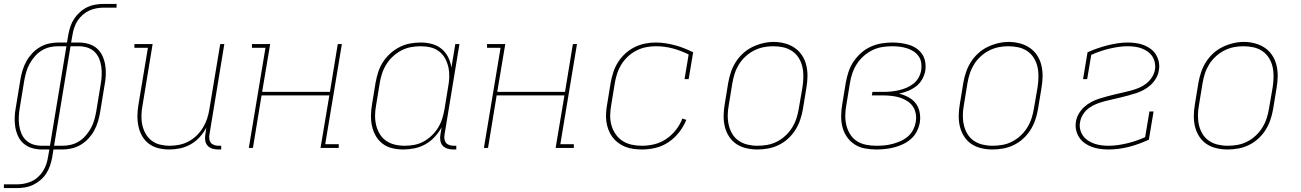

<svg xmlns="http://www.w3.org/2000/svg" viewBox="-20 -755 6640 980"><path d="M0 205V186H66Q84 186 103 182.5Q122 179 140 171Q158 163 173 149.5Q188 136 199 119Q210 102 216 84Q222 66 225 47L232 8H194Q168 8 144 1Q120 -6 101.5 -21.5Q83 -37 72.5 -59.5Q62 -82 58 -106.5Q54 -131 55 -157Q56 -183 61 -208L84 -348Q88 -372 95 -395.5Q102 -419 114 -441Q126 -463 143.5 -482Q161 -501 183 -514Q205 -527 229 -532.5Q253 -538 277 -538H322L329 -580Q333 -601 340 -621.5Q347 -642 359.5 -660.5Q372 -679 389 -694Q406 -709 426 -718.5Q446 -728 467.5 -731.5Q489 -735 510 -735H575V-716H510Q491 -716 472 -712.5Q453 -709 435.5 -701Q418 -693 402.5 -679.5Q387 -666 376 -649Q365 -632 359 -614Q353 -596 350 -577L343 -538H381Q407 -538 431.5 -531Q456 -524 474 -508.5Q492 -493 502.5 -470.5Q513 -448 517 -423.5Q521 -399 520 -373Q519 -347 514 -322L491 -182Q487 -158 480 -134.5Q473 -111 461 -89Q449 -67 431.5 -48Q414 -29 392 -16Q370 -3 346 2.5Q322 8 298 8H253L246 50Q242 71 235 91.5Q228 112 216 130.5Q204 149 186.5 164Q169 179 149 188.5Q129 198 107.5 201.5Q86 205 66 205ZM194 -11H235L319 -519H277Q255 -519 233.5 -514Q212 -509 192.5 -497Q173 -485 157.5 -467Q142 -449 131 -429Q120 -409 114 -388Q108 -367 104 -345L81 -205Q77 -183 76 -160Q75 -137 78 -115Q81 -93 89.5 -73Q98 -53 113.5 -38.5Q129 -24 150 -17.5Q171 -11 194 -11ZM298 -11Q320 -11 341.5 -16Q363 -21 382.5 -33Q402 -45 417.5 -63Q433 -81 444 -101Q455 -121 461 -142Q467 -163 471 -185L494 -325Q498 -347 499 -370Q500 -393 497 -415Q494 -437 485.5 -457Q477 -477 461.5 -491.5Q446 -506 425 -512.5Q404 -519 381 -519H340L256 -11Z M845 8Q816 8 789 1.5Q762 -5 740.5 -21Q719 -37 705.5 -60.5Q692 -84 686.5 -111Q681 -138 681.5 -166.5Q682 -195 687 -223L735 -511H666V-530H759L708 -220Q703 -195 702 -169Q701 -143 706 -119Q711 -95 722.5 -74Q734 -53 753 -38Q772 -23 796.5 -17Q821 -11 846 -11Q870 -11 895 -16Q920 -21 942.5 -33Q965 -45 984 -63.5Q1003 -82 1016.5 -104.5Q1030 -127 1037.5 -150.5Q1045 -174 1049 -199L1104 -530H1125L1049 -68Q1047 -57 1048.5 -45.5Q1050 -34 1056.5 -26Q1063 -18 1074 -14.5Q1085 -11 1096 -11H1109V8H1093Q1078 8 1063.5 3.5Q1049 -1 1039.5 -11.5Q1030 -22 1027.5 -37.5Q1025 -53 1028 -68L1033 -104Q1020 -78 999.5 -55.5Q979 -33 953.5 -18.5Q928 -4 900 2Q872 8 845 8Z M1250 0 1335 -511H1266V-530H1359L1318 -286H1664L1704 -530H1725L1640 -19H1709V0H1616L1661 -268H1315L1271 0Z M2039 8Q2010 8 1982.5 1.5Q1955 -5 1933.5 -21Q1912 -37 1898.5 -60.5Q1885 -84 1879 -110.5Q1873 -137 1873.5 -166Q1874 -195 1879 -223L1897 -333Q1902 -360 1910.5 -387Q1919 -414 1934.5 -438Q1950 -462 1972 -482Q1994 -502 2020 -515Q2046 -528 2073 -533Q2100 -538 2128 -538Q2157 -538 2185 -530.5Q2213 -523 2234 -505.5Q2255 -488 2267.5 -463Q2280 -438 2284 -410L2304 -530H2325L2249 -68Q2247 -57 2248.5 -45.5Q2250 -34 2256.5 -26Q2263 -18 2274 -14.5Q2285 -11 2296 -11H2309V8H2293Q2278 8 2263.5 3.5Q2249 -1 2239.5 -11.5Q2230 -22 2227.5 -37.5Q2225 -53 2228 -68L2234 -105Q2219 -78 2198 -55.5Q2177 -33 2151 -18.5Q2125 -4 2096 2Q2067 8 2039 8ZM2045 -11Q2069 -11 2094 -15.5Q2119 -20 2142 -32.5Q2165 -45 2184 -63.5Q2203 -82 2216.5 -104Q2230 -126 2237.5 -150.5Q2245 -175 2249 -199L2267 -309Q2272 -334 2273 -360Q2274 -386 2269 -410Q2264 -434 2252.5 -455.5Q2241 -477 2222 -492Q2203 -507 2178.5 -513Q2154 -519 2128 -519Q2103 -519 2078 -514.5Q2053 -510 2029.5 -498Q2006 -486 1986 -467.5Q1966 -449 1952 -426.5Q1938 -404 1930 -379.5Q1922 -355 1918 -330L1900 -220Q1895 -194 1894.5 -168Q1894 -142 1899.5 -118Q1905 -94 1917.5 -72.5Q1930 -51 1950 -37Q1970 -23 1994.5 -17Q2019 -11 2045 -11Z M2450 0 2535 -511H2466V-530H2559L2518 -286H2864L2904 -530H2925L2840 -19H2909V0H2816L2861 -268H2515L2471 0Z M3257 8Q3235 8 3213 5Q3191 2 3171 -6Q3151 -14 3134.5 -26.5Q3118 -39 3105.5 -56Q3093 -73 3085.5 -93Q3078 -113 3075 -134.5Q3072 -156 3073.5 -178.5Q3075 -201 3079 -223L3097 -333Q3102 -360 3110.5 -386.5Q3119 -413 3134.5 -437.5Q3150 -462 3172 -482Q3194 -502 3219.5 -514.5Q3245 -527 3272 -532.5Q3299 -538 3327 -538Q3353 -538 3378 -534Q3403 -530 3427 -523.5Q3451 -517 3473.5 -508Q3496 -499 3518 -488L3495 -351H3474L3495 -477Q3457 -496 3415 -507.5Q3373 -519 3327 -519Q3302 -519 3277 -514Q3252 -509 3228.5 -497Q3205 -485 3185.5 -467Q3166 -449 3152 -426.5Q3138 -404 3130 -379.5Q3122 -355 3118 -330L3100 -220Q3095 -194 3094.5 -167Q3094 -140 3101 -115.5Q3108 -91 3122.5 -70Q3137 -49 3158 -35.5Q3179 -22 3204.5 -16.5Q3230 -11 3257 -11Q3289 -11 3321 -19Q3353 -27 3381 -46Q3409 -65 3430 -92Q3451 -119 3463 -150L3483 -143Q3469 -109 3446 -79.5Q3423 -50 3392.5 -29.5Q3362 -9 3327 -0.5Q3292 8 3257 8Z M3846 8Q3817 8 3789 1.5Q3761 -5 3738.5 -20Q3716 -35 3701 -58.5Q3686 -82 3679.5 -109Q3673 -136 3673.5 -165Q3674 -194 3679 -223L3697 -333Q3702 -361 3711 -387.5Q3720 -414 3735.5 -438.5Q3751 -463 3773 -483Q3795 -503 3821 -515.5Q3847 -528 3874.5 -534.5Q3902 -541 3929 -541Q3958 -541 3986 -533.5Q4014 -526 4036.5 -510.5Q4059 -495 4074 -472Q4089 -449 4095.5 -421.5Q4102 -394 4101.5 -365Q4101 -336 4096 -307L4078 -197Q4073 -169 4064 -142.5Q4055 -116 4039.5 -91.5Q4024 -67 4002 -47Q3980 -27 3954 -14.5Q3928 -2 3900.5 3Q3873 8 3846 8ZM3846 -11Q3871 -11 3896.5 -15.5Q3922 -20 3945.5 -32Q3969 -44 3989 -62.5Q4009 -81 4023 -103.5Q4037 -126 4045 -150.5Q4053 -175 4057 -200L4076 -310Q4080 -336 4080.5 -362.5Q4081 -389 4075.5 -413.5Q4070 -438 4057 -459Q4044 -480 4023.5 -494Q4003 -508 3978 -513.5Q3953 -519 3926 -519Q3901 -519 3876.5 -514Q3852 -509 3828.5 -497Q3805 -485 3785 -466.5Q3765 -448 3751.5 -426Q3738 -404 3730 -379.5Q3722 -355 3718 -330L3700 -220Q3695 -194 3694.5 -168Q3694 -142 3699.5 -117.5Q3705 -93 3717.5 -72Q3730 -51 3750 -37Q3770 -23 3795 -17Q3820 -11 3846 -11Z M4453 8Q4423 8 4394 2.5Q4365 -3 4342 -18Q4319 -33 4303 -56Q4287 -79 4280 -106.5Q4273 -134 4273.5 -164Q4274 -194 4279 -223L4297 -333Q4302 -361 4311 -388.5Q4320 -416 4336.5 -440.5Q4353 -465 4375.5 -485Q4398 -505 4425 -517Q4452 -529 4480 -533.5Q4508 -538 4535 -538Q4557 -538 4579 -535Q4601 -532 4621.5 -525.5Q4642 -519 4659 -507Q4676 -495 4687.5 -477.5Q4699 -460 4702.5 -438.5Q4706 -417 4703 -395Q4699 -372 4687 -350.5Q4675 -329 4656 -314.5Q4637 -300 4614.5 -291Q4592 -282 4569 -277Q4594 -271 4616.5 -259Q4639 -247 4654 -227.5Q4669 -208 4674 -182Q4679 -156 4675 -130Q4671 -107 4660 -85Q4649 -63 4630.5 -46.5Q4612 -30 4590 -19.5Q4568 -9 4545 -3Q4522 3 4499 5.5Q4476 8 4453 8ZM4453 -11Q4474 -11 4494.5 -13Q4515 -15 4536 -20.5Q4557 -26 4577 -35Q4597 -44 4614 -58.5Q4631 -73 4641 -93Q4651 -113 4654 -133Q4658 -154 4654 -175.5Q4650 -197 4638.5 -213Q4627 -229 4609.5 -240Q4592 -251 4572.5 -257Q4553 -263 4531.5 -265.5Q4510 -268 4488 -268H4430L4433 -286H4491Q4510 -286 4529.5 -288Q4549 -290 4568.5 -294.5Q4588 -299 4607 -307Q4626 -315 4642.5 -328Q4659 -341 4669 -359.5Q4679 -378 4682 -397Q4685 -416 4682 -435Q4679 -454 4668.5 -468.5Q4658 -483 4642.5 -493Q4627 -503 4609.5 -508.5Q4592 -514 4573 -516.5Q4554 -519 4535 -519Q4510 -519 4484 -515Q4458 -511 4434 -499.5Q4410 -488 4389 -469.5Q4368 -451 4353.5 -428.5Q4339 -406 4330.5 -381Q4322 -356 4318 -330L4300 -220Q4295 -194 4294.5 -167Q4294 -140 4300 -115.5Q4306 -91 4319.5 -69.5Q4333 -48 4354 -34.5Q4375 -21 4401 -16Q4427 -11 4453 -11Z M5046 8Q5017 8 4989 1.5Q4961 -5 4938.5 -20Q4916 -35 4901 -58.5Q4886 -82 4879.5 -109Q4873 -136 4873.5 -165Q4874 -194 4879 -223L4897 -333Q4902 -361 4911 -387.5Q4920 -414 4935.5 -438.5Q4951 -463 4973 -483Q4995 -503 5021 -515.5Q5047 -528 5074.5 -534.5Q5102 -541 5129 -541Q5158 -541 5186 -533.5Q5214 -526 5236.5 -510.5Q5259 -495 5274 -472Q5289 -449 5295.5 -421.5Q5302 -394 5301.5 -365Q5301 -336 5296 -307L5278 -197Q5273 -169 5264 -142.5Q5255 -116 5239.5 -91.5Q5224 -67 5202 -47Q5180 -27 5154 -14.5Q5128 -2 5100.5 3Q5073 8 5046 8ZM5046 -11Q5071 -11 5096.5 -15.5Q5122 -20 5145.5 -32Q5169 -44 5189 -62.5Q5209 -81 5223 -103.5Q5237 -126 5245 -150.5Q5253 -175 5257 -200L5276 -310Q5280 -336 5280.5 -362.5Q5281 -389 5275.5 -413.5Q5270 -438 5257 -459Q5244 -480 5223.5 -494Q5203 -508 5178 -513.5Q5153 -519 5126 -519Q5101 -519 5076.5 -514Q5052 -509 5028.5 -497Q5005 -485 4985 -466.5Q4965 -448 4951.5 -426Q4938 -404 4930 -379.5Q4922 -355 4918 -330L4900 -220Q4895 -194 4894.5 -168Q4894 -142 4899.5 -117.5Q4905 -93 4917.5 -72Q4930 -51 4950 -37Q4970 -23 4995 -17Q5020 -11 5046 -11Z M5638 8Q5616 8 5594.5 5Q5573 2 5553.5 -5Q5534 -12 5517 -24Q5500 -36 5488.5 -53.5Q5477 -71 5472.5 -92Q5468 -113 5472 -135Q5475 -155 5486 -174Q5497 -193 5513 -208Q5529 -223 5548.5 -233.5Q5568 -244 5588 -250.5Q5608 -257 5628.5 -262.5Q5649 -268 5669.5 -273Q5690 -278 5710.5 -282.5Q5731 -287 5751.5 -292.5Q5772 -298 5792 -306Q5812 -314 5829.5 -327.5Q5847 -341 5859 -359.5Q5871 -378 5875 -399Q5878 -417 5874.5 -435Q5871 -453 5861.5 -467.5Q5852 -482 5837.5 -492Q5823 -502 5807 -508Q5791 -514 5772.5 -516.5Q5754 -519 5736 -519Q5713 -519 5689 -515.5Q5665 -512 5642 -506.5Q5619 -501 5595.5 -493Q5572 -485 5550 -475L5529 -351H5508L5531 -488Q5555 -499 5581 -508Q5607 -517 5632.5 -523.5Q5658 -530 5684.5 -534Q5711 -538 5736 -538Q5757 -538 5778.5 -535Q5800 -532 5819 -524.5Q5838 -517 5854 -505Q5870 -493 5880.5 -475.5Q5891 -458 5895 -437.5Q5899 -417 5895 -396Q5892 -375 5881 -356Q5870 -337 5854 -322Q5838 -307 5818.5 -296.5Q5799 -286 5779 -279.5Q5759 -273 5738.5 -267.5Q5718 -262 5697.5 -257Q5677 -252 5656.5 -247.5Q5636 -243 5615.5 -237.5Q5595 -232 5575 -224Q5555 -216 5537.5 -203Q5520 -190 5508 -171Q5496 -152 5493 -132Q5489 -113 5493.5 -94.5Q5498 -76 5508 -62Q5518 -48 5533 -38Q5548 -28 5565 -22Q5582 -16 5601 -13.5Q5620 -11 5638 -11Q5662 -11 5686 -14.5Q5710 -18 5733 -23.5Q5756 -29 5779.5 -37Q5803 -45 5825 -55L5847 -186H5868L5844 -42Q5820 -31 5794 -21.5Q5768 -12 5742.5 -5.5Q5717 1 5690.5 4.5Q5664 8 5638 8Z M6246 8Q6217 8 6189 1.5Q6161 -5 6138.5 -20Q6116 -35 6101 -58.5Q6086 -82 6079.5 -109Q6073 -136 6073.5 -165Q6074 -194 6079 -223L6097 -333Q6102 -361 6111 -387.5Q6120 -414 6135.5 -438.5Q6151 -463 6173 -483Q6195 -503 6221 -515.5Q6247 -528 6274.5 -534.5Q6302 -541 6329 -541Q6358 -541 6386 -533.5Q6414 -526 6436.5 -510.5Q6459 -495 6474 -472Q6489 -449 6495.5 -421.5Q6502 -394 6501.5 -365Q6501 -336 6496 -307L6478 -197Q6473 -169 6464 -142.5Q6455 -116 6439.5 -91.5Q6424 -67 6402 -47Q6380 -27 6354 -14.5Q6328 -2 6300.5 3Q6273 8 6246 8ZM6246 -11Q6271 -11 6296.5 -15.5Q6322 -20 6345.5 -32Q6369 -44 6389 -62.5Q6409 -81 6423 -103.5Q6437 -126 6445 -150.5Q6453 -175 6457 -200L6476 -310Q6480 -336 6480.5 -362.5Q6481 -389 6475.5 -413.5Q6470 -438 6457 -459Q6444 -480 6423.5 -494Q6403 -508 6378 -513.5Q6353 -519 6326 -519Q6301 -519 6276.5 -514Q6252 -509 6228.5 -497Q6205 -485 6185 -466.5Q6165 -448 6151.5 -426Q6138 -404 6130 -379.5Q6122 -355 6118 -330L6100 -220Q6095 -194 6094.5 -168Q6094 -142 6099.5 -117.5Q6105 -93 6117.5 -72Q6130 -51 6150 -37Q6170 -23 6195 -17Q6220 -11 6246 -11Z"/></svg>

Font: Iosevka Curly Slab ThEx
Style: Italic
Weight: 100
Width: 7
Italic angle: -9°
Monospace: yes
Designer: Belleve Invis
Foundry: Belleve Invis
Version: Version 11.1.0; ttfautohint (v1.8.3)